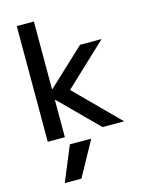

<svg xmlns="http://www.w3.org/2000/svg" viewBox="-144 -815 887 1170"><g transform="rotate(-15 300.0 -230.0)"><path d="M80 0V-730H188V-304H192L423 -520H559L293 -270L562 0H426L192 -234H188V0ZM220 270 341 50H206L115 270Z"/></g></svg>

Font: M PLUS Code Latin 60 Medium
Style: Regular
Weight: 500
Width: 7
Monospace: yes
Designer: Coji Morishita
Foundry: UNDERFOREST DESIGN
Version: Version 1.005; ttfautohint (v1.8.3)